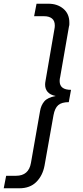

<svg xmlns="http://www.w3.org/2000/svg" viewBox="-49 -758 446 1030"><path d="M-16 185H37Q105 185 117 116L166 -163Q171 -193 188.5 -214Q206 -235 250 -243Q220 -249 206.5 -265Q193 -281 193 -304Q193 -309 193.5 -313.5Q194 -318 195 -323L243 -602Q244 -607 244.5 -611.5Q245 -616 245 -621Q245 -647 229.5 -659Q214 -671 188 -671H134L147 -738H211Q259 -738 291 -711Q323 -684 323 -637Q323 -632 323 -627Q323 -622 321 -616L274 -346Q271 -335 271 -323Q271 -276 332 -276L320 -210Q282 -210 263.5 -194Q245 -178 238 -140L190 130Q180 184 146 218Q112 252 55 252H-29Z"/></svg>

Font: Celebes
Style: Italic
Weight: 400
Italic angle: -10°
Designer: Anugrah Pasau
Foundry: Lafontype
Version: Version 1.000; ttfautohint (v1.8.4)